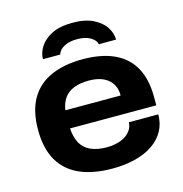

<svg xmlns="http://www.w3.org/2000/svg" viewBox="-108 -822 887 933"><g transform="rotate(-15 335.5 -355.5)"><path d="M345 12Q249 12 181.5 -17.5Q114 -47 78.5 -108Q43 -169 43 -263Q43 -357 78 -418Q113 -479 180 -509Q247 -539 340 -539Q434 -539 498.5 -509.5Q563 -480 596 -420.5Q629 -361 629 -271V-230H195Q198 -184 215 -154Q232 -124 265 -109.5Q298 -95 347 -95Q370 -95 393.5 -100.5Q417 -106 435.5 -117Q454 -128 466 -145Q478 -162 479 -185H627Q627 -139 607 -102.5Q587 -66 550 -40.5Q513 -15 461 -1.5Q409 12 345 12ZM196 -321H474Q474 -350 464 -370.5Q454 -391 436.5 -404.5Q419 -418 395.5 -424.5Q372 -431 343 -431Q300 -431 268.5 -419Q237 -407 219 -382Q201 -357 196 -321ZM339 -723Q402 -723 443 -702.5Q484 -682 503.5 -651.5Q523 -621 523 -589H436Q435 -600 423.5 -612Q412 -624 391.5 -632Q371 -640 339 -640Q310 -640 289.5 -632.5Q269 -625 257 -613.5Q245 -602 242 -589H155Q155 -621 174.5 -651.5Q194 -682 234.5 -702.5Q275 -723 339 -723Z"/></g></svg>

Font: Archivo SemiExpanded
Style: Bold
Weight: 700
Width: 6
Designer: Hector Gatti
Foundry: Omnibus-Type
Version: Version 2.001